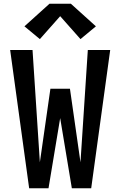

<svg xmlns="http://www.w3.org/2000/svg" viewBox="-20 -1001 640 1021"><path d="M135 0 34 -735H153L192 -138L248 -529H352L408 -138L447 -735H566L465 0H362L300 -373L238 0ZM192 -793 110 -861 243 -981H357L490 -861L408 -793L300 -915Z"/></svg>

Font: Iosevka Custom Extended
Style: Bold
Weight: 700
Width: 7
Monospace: yes
Designer: Belleve Invis
Foundry: Belleve Invis
Version: Version 11.2.4; ttfautohint (v1.8.4)